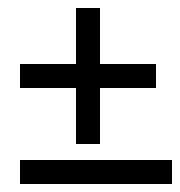

<svg xmlns="http://www.w3.org/2000/svg" viewBox="-20 -490 450 480"><path d="M30 -30V-90H410V-30ZM170 -130V-270H30V-330H170V-470H230V-330H370V-270H230V-130Z"/></svg>

Font: Red Rose
Style: Regular
Weight: 400
Designer: Jaikishan Patel
Version: Version 2.000; ttfautohint (v1.8.3)